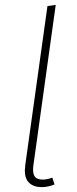

<svg xmlns="http://www.w3.org/2000/svg" viewBox="-20 -759 317 789"><path d="M117 -78Q116 -72 116 -61Q116 -40 125.5 -30.5Q135 -21 156 -21Q173 -21 195 -29L204 -1Q177 10 152 10Q119 10 100.5 -7Q82 -24 82 -58Q82 -64 84 -82L175 -734L209 -739Z"/></svg>

Font: FiraGO UltraLight
Style: Italic
Weight: 200
Italic angle: -8°
Designer: bBox Type GmbH
Foundry: bBox Type GmbH
Version: Version 1.001